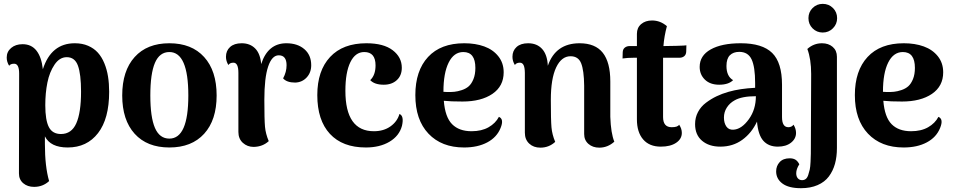

<svg xmlns="http://www.w3.org/2000/svg" viewBox="-20 -757 4983 1004"><path d="M371.1 -530.8Q410.2 -530.8 440.7 -517.6Q471.2 -504.4 491.7 -481.7Q512.2 -459 525.6 -426.3Q539.1 -393.6 544.9 -356.7Q550.8 -319.8 550.8 -276.9Q550.8 -136.2 492.7 -61Q434.6 14.2 334 14.2Q244.1 14.2 214.8 -43.9V-3.9Q214.8 113.8 236.8 189.9Q204.1 220.2 158.2 220.2Q124 220.2 101.6 201.2Q79.1 182.1 79.1 149.9L80.1 -372.1Q80.1 -423.8 54.2 -423.8Q35.2 -423.8 27.8 -413.1Q15.1 -433.6 15.1 -456.1Q15.1 -486.8 38.3 -506.3Q61.5 -525.9 98.1 -525.9Q144.5 -525.9 170.9 -491.9Q197.3 -458 204.1 -395Q247.6 -530.8 371.1 -530.8ZM216.8 -207Q216.8 -128.4 235.6 -92.3Q254.4 -56.2 298.8 -56.2Q354 -56.2 378.9 -112.1Q403.8 -168 403.8 -277.8Q403.8 -368.7 387.7 -413.3Q371.6 -458 329.1 -458Q291.5 -458 265.1 -418.9Q238.8 -379.9 227.8 -325Q216.8 -270 216.8 -207Z M619.1 -257.8Q619.1 -386.7 684.1 -458.7Q749 -530.8 865.7 -530.8Q982.4 -530.8 1047.6 -458.7Q1112.8 -386.7 1112.8 -257.8Q1112.8 -129.4 1047.6 -57.6Q982.4 14.2 865.7 14.2Q749 14.2 684.1 -57.6Q619.1 -129.4 619.1 -257.8ZM766.1 -257.8Q766.1 -144 790.3 -88.1Q814.5 -32.2 865.7 -32.2Q964.8 -32.2 964.8 -257.8Q964.8 -484.9 865.7 -484.9Q814.5 -484.9 790.3 -428.5Q766.1 -372.1 766.1 -257.8Z M1306.6 11.2Q1273.4 11.2 1250 -10Q1226.6 -31.2 1226.6 -66.9V-376Q1226.6 -429.2 1200.7 -429.2Q1181.6 -429.2 1174.3 -417Q1161.6 -437.5 1161.6 -460Q1161.6 -491.7 1183.1 -511.2Q1204.6 -530.8 1243.7 -530.8Q1287.6 -530.8 1314.5 -503.4Q1341.3 -476.1 1345.7 -421.9Q1380.9 -530.8 1477.5 -530.8Q1535.6 -530.8 1571.5 -500Q1607.4 -469.2 1607.4 -416Q1607.4 -377.4 1583.5 -351.8Q1559.6 -326.2 1523.4 -325.2Q1479.5 -325.2 1460.4 -347.2Q1478.5 -380.4 1478.5 -416Q1478.5 -467.8 1437.5 -467.8Q1401.9 -467.8 1382.1 -408.7Q1362.3 -349.6 1362.3 -234.9Q1362.3 -131.3 1365.7 -94.2Q1369.1 -57.1 1385.3 -19Q1353.5 10.3 1306.6 11.2Z M1893.1 14.2Q1771 14.2 1705.1 -57.1Q1639.2 -128.4 1639.2 -259.8Q1639.2 -387.2 1706.1 -459Q1772.9 -530.8 1896 -530.8Q1985.8 -530.8 2033.4 -494.4Q2081.1 -458 2081.1 -402.8Q2081.1 -361.8 2054.9 -337.9Q2028.8 -314 1986.8 -314Q1938.5 -314 1916 -337.9Q1943.8 -364.3 1943.8 -415Q1943.8 -484.9 1884.8 -484.9Q1837.9 -484.9 1812 -431.6Q1786.1 -378.4 1786.1 -282.2Q1786.1 -70.8 1935.1 -70.8Q1986.3 -70.8 2022 -96.2Q2057.6 -121.6 2068.8 -161.1Q2093.8 -150.9 2082 -99.1Q2067.9 -46.4 2017.1 -16.1Q1966.3 14.2 1893.1 14.2Z M2406.7 14.2Q2289.1 14.2 2220.5 -58.1Q2151.9 -130.4 2151.9 -259.8Q2151.9 -387.2 2218.3 -459Q2284.7 -530.8 2407.7 -530.8Q2466.3 -530.8 2512.2 -514.2Q2558.1 -497.6 2585.9 -462.6Q2613.8 -427.7 2613.8 -378.9Q2613.8 -306.2 2554.9 -266.1Q2496.1 -226.1 2398.4 -226.1Q2335.9 -226.1 2300.8 -230Q2307.6 -144.5 2344 -107.7Q2380.4 -70.8 2445.8 -70.8Q2498.5 -70.8 2534.9 -91.6Q2571.3 -112.3 2588.9 -146Q2616.7 -134.3 2597.7 -87.9Q2578.1 -39.1 2528.1 -12.5Q2478 14.2 2406.7 14.2ZM2298.8 -276.9Q2304.7 -275.9 2317.9 -275.9Q2339.4 -275.4 2356.4 -277.1Q2373.5 -278.8 2395 -285.9Q2416.5 -293 2431.2 -305.9Q2445.8 -318.8 2455.8 -343.5Q2465.8 -368.2 2465.8 -401.9Q2465.8 -484.9 2402.8 -484.9Q2353.5 -484.9 2326.2 -429.9Q2298.8 -375 2298.8 -277.8Z M2805.7 15.1Q2770 15.1 2747.3 -6.1Q2724.6 -27.3 2724.6 -63V-376Q2724.1 -404.3 2717.8 -416.7Q2711.4 -429.2 2698.7 -429.2Q2679.7 -429.2 2672.4 -417Q2659.7 -437.5 2659.7 -460Q2659.7 -491.7 2681.2 -511.2Q2702.6 -530.8 2741.7 -530.8Q2787.6 -530.8 2814.7 -501.2Q2841.8 -471.7 2844.7 -413.1Q2885.3 -530.8 3010.7 -530.8Q3092.8 -530.8 3132.1 -481Q3171.4 -431.2 3171.4 -331.1V-146Q3174.3 -60.5 3192.4 -16.1Q3157.7 15.1 3113.8 15.1Q3079.6 15.1 3057.1 -4.4Q3034.7 -23.9 3034.7 -56.2V-309.1Q3033.7 -388.7 3019 -425.8Q3004.4 -462.9 2963.4 -462.9Q2916 -462.9 2888.2 -404.3Q2860.4 -345.7 2860.4 -234.9Q2860.4 -128.4 2863.8 -90.8Q2867.2 -53.2 2883.3 -15.1Q2850.6 15.1 2805.7 15.1Z M3435.5 9.8Q3375.5 9.8 3343 -28.1Q3310.5 -65.9 3310.5 -132.8V-455.1H3295.4Q3261.7 -455.1 3235.4 -451.2L3236.3 -483.9Q3236.8 -499.5 3247.1 -507.8Q3257.3 -516.1 3272.5 -516.1H3310.5V-580.1Q3310.5 -612.3 3332.8 -631.1Q3355 -649.9 3389.6 -649.9Q3433.1 -649.9 3467.3 -620.1Q3453.1 -567.4 3449.2 -516.1Q3470.2 -516.1 3516.8 -517.3Q3563.5 -518.6 3569.3 -520L3568.4 -487.8Q3567.9 -471.7 3558.1 -463.4Q3548.3 -455.1 3533.2 -455.1H3447.3V-425.8V-145Q3447.3 -91.8 3492.2 -91.8Q3524.4 -91.8 3531.2 -105Q3545.4 -84.5 3545.4 -62Q3545.4 -30.3 3515.6 -10.3Q3485.8 9.8 3435.5 9.8Z M4047.4 9.8Q3999 9.8 3971.7 -20.8Q3944.3 -51.3 3938.5 -121.1Q3910.6 -61.5 3861.6 -25.9Q3812.5 9.8 3746.6 9.8Q3687.5 9.8 3651.1 -21Q3614.7 -51.8 3614.7 -107.9Q3614.7 -142.6 3629.9 -171.1Q3645 -199.7 3671.6 -219.7Q3698.2 -239.7 3726.8 -253.4Q3755.4 -267.1 3789.6 -276.9Q3849.1 -293.9 3928.7 -297.9V-323.2Q3928.7 -407.2 3910.2 -446.5Q3891.6 -485.8 3845.7 -485.8Q3814.5 -485.8 3796.6 -468Q3778.8 -450.2 3778.8 -412.1Q3778.8 -357.9 3813.5 -337.9Q3789.6 -314 3740.7 -314Q3693.4 -314 3666 -340.6Q3638.7 -367.2 3638.7 -407.2Q3638.7 -466.3 3696.3 -498.5Q3753.9 -530.8 3853.5 -530.8Q3966.3 -530.8 4017.8 -480.2Q4069.3 -429.7 4069.3 -314V-145Q4069.3 -91.8 4102.5 -91.8Q4120.1 -91.8 4129.4 -105Q4142.6 -84 4142.6 -62Q4142.6 -31.7 4116.5 -11Q4090.3 9.8 4047.4 9.8ZM3818.4 -79.1Q3859.4 -83 3896 -133.8Q3932.6 -184.6 3932.6 -253.9Q3858.4 -253.9 3820.8 -231.9Q3795.4 -217.8 3780.5 -194.3Q3765.6 -170.9 3765.6 -142.1Q3765.6 -113.3 3778.8 -94.7Q3792 -76.2 3818.4 -79.1Z M4168.5 227.1Q4104 227.1 4071.3 202.6Q4038.6 178.2 4038.6 139.2Q4038.6 110.8 4056.9 90.8Q4075.2 70.8 4109.4 70.8Q4127.9 70.8 4139.6 78.1Q4151.4 85.4 4159.7 102.1Q4143.6 127 4143.6 148.9Q4143.6 166 4152.1 175.5Q4160.6 185.1 4174.3 185.1Q4185.5 185.1 4193.6 178.7Q4201.7 172.4 4206.5 157.5Q4211.4 142.6 4214.4 129.2Q4217.3 115.7 4218.5 89.4Q4219.7 63 4220 46.9Q4220.2 30.8 4220.2 -2Q4220.2 -5.9 4220.2 -7.8L4221.7 -370.1Q4221.7 -448.2 4201.7 -501Q4234.9 -530.8 4278.3 -530.8Q4312.5 -530.8 4334.5 -511.7Q4356.4 -492.7 4356.4 -460V17.1Q4356.4 62.5 4346.2 99.6Q4335.9 136.7 4314.2 165.8Q4292.5 194.8 4255.4 210.9Q4218.3 227.1 4168.5 227.1ZM4207.5 -662.1Q4207.5 -693.4 4229.2 -715.1Q4251 -736.8 4282.2 -736.8Q4314 -736.8 4335.7 -715.1Q4357.4 -693.4 4357.4 -662.1Q4357.4 -630.9 4335.4 -608.9Q4313.5 -586.9 4282.2 -586.9Q4251 -586.9 4229.2 -608.6Q4207.5 -630.4 4207.5 -662.1Z M4705.1 14.2Q4587.4 14.2 4518.8 -58.1Q4450.2 -130.4 4450.2 -259.8Q4450.2 -387.2 4516.6 -459Q4583 -530.8 4706.1 -530.8Q4764.6 -530.8 4810.5 -514.2Q4856.4 -497.6 4884.3 -462.6Q4912.1 -427.7 4912.1 -378.9Q4912.1 -306.2 4853.3 -266.1Q4794.4 -226.1 4696.8 -226.1Q4634.3 -226.1 4599.1 -230Q4606 -144.5 4642.3 -107.7Q4678.7 -70.8 4744.1 -70.8Q4796.9 -70.8 4833.3 -91.6Q4869.6 -112.3 4887.2 -146Q4915 -134.3 4896 -87.9Q4876.5 -39.1 4826.4 -12.5Q4776.4 14.2 4705.1 14.2ZM4597.2 -276.9Q4603 -275.9 4616.2 -275.9Q4637.7 -275.4 4654.8 -277.1Q4671.9 -278.8 4693.4 -285.9Q4714.8 -293 4729.5 -305.9Q4744.1 -318.8 4754.2 -343.5Q4764.2 -368.2 4764.2 -401.9Q4764.2 -484.9 4701.2 -484.9Q4651.9 -484.9 4624.5 -429.9Q4597.2 -375 4597.2 -277.8Z"/></svg>

Font: Arima
Style: Bold
Weight: 700
Designer: Joana Correia and Natanael Gama
Foundry: NDISCOVER
Version: Version 1.100;Glyphs 3.1.2 (3151)